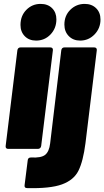

<svg xmlns="http://www.w3.org/2000/svg" viewBox="-20 -763 535 984"><path d="M85 -635Q85 -682 115 -712.5Q145 -743 188 -743Q225 -743 247 -721Q269 -699 269 -664Q269 -618 239 -586.5Q209 -555 165 -555Q129 -555 107 -577.5Q85 -600 85 -635ZM9 -15 69 -505Q70 -512 74 -516Q78 -520 85 -520H238Q245 -520 248.5 -516Q252 -512 251 -505L191 -15Q190 -8 185.5 -4Q181 0 175 0H21Q15 0 11.5 -4Q8 -8 9 -15ZM310 -637Q310 -683 340.5 -713Q371 -743 414 -743Q450 -743 472.5 -721Q495 -699 495 -663Q495 -618 464.5 -586.5Q434 -555 391 -555Q355 -555 332.5 -578Q310 -601 310 -637ZM106 186 122 59Q123 44 139 44Q191 47 211.5 30.5Q232 14 237 -28L294 -505Q295 -512 299 -516Q303 -520 310 -520H463Q470 -520 473.5 -516Q477 -512 476 -505L418 -29Q406 64 382 112Q358 160 297.5 182Q237 204 119 201Q104 201 106 186Z"/></svg>

Font: Barlow Semi Condensed Black
Style: Italic
Weight: 900
Width: 4
Italic angle: -7°
Designer: Jeremy Tribby
Foundry: Tribby Type
Version: Version 1.408